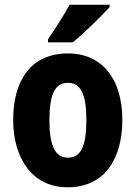

<svg xmlns="http://www.w3.org/2000/svg" viewBox="-20 -837 577 816"><path d="M446 -807V-817H276C252 -773 217 -719 184 -670V-657H290C340 -699 414 -771 446 -807ZM500 -327C500 -509 407 -610 270 -610C111 -610 36 -495 36 -327C36 -166 116 -41 267 -41C430 -41 500 -169 500 -327ZM190 -326C190 -434 213 -485 268 -485C325 -485 347 -434 347 -327C347 -219 325 -167 269 -167C213 -167 190 -220 190 -326Z"/></svg>

Font: Noto Sans Tamil UI Condensed ExtraBold
Style: Regular
Weight: 800
Width: 3
Designer: Jelle Bosma - Monotype Design Team
Foundry: Monotype Imaging Inc.
Version: Version 2.004